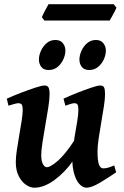

<svg xmlns="http://www.w3.org/2000/svg" viewBox="-20 -856 578 896"><path d="M522 -51.8Q483.4 -25.4 445.1 -2.7Q406.7 20 382.8 20Q365.7 20 348.9 1Q332 -18.1 323 -57.1Q314 -96.2 319.8 -156.2Q322.8 -186.5 328.9 -221.9Q335 -257.3 340.3 -289.6Q345.7 -321.8 345.7 -341.8Q345.7 -364.3 340.8 -369.4Q335.9 -374.5 327.6 -374.5Q321.3 -374.5 308.3 -370.6Q295.4 -366.7 285.2 -362.8L276.4 -395.5Q303.7 -408.2 339.4 -422.4Q375 -436.5 405.5 -446.8Q436 -457 447.8 -457Q461.4 -457 465.8 -447.8Q470.2 -438.5 470.2 -416Q470.2 -394.5 464.8 -359.6Q459.5 -324.7 452.6 -285.4Q445.8 -246.1 440.4 -210Q435.1 -173.8 435.1 -149.9Q435.1 -105.5 441.9 -87.9Q448.7 -70.3 460.9 -70.3Q473.6 -70.3 484.6 -73.5Q495.6 -76.7 513.2 -84ZM326.7 -200.2 321.3 -106.4Q283.7 -52.2 234.4 -16.1Q185.1 20 140.1 20Q121.6 20 101.6 6.6Q81.5 -6.8 67.6 -33.7Q53.7 -60.5 53.7 -100.1Q53.7 -122.1 58.6 -155.3Q63.5 -188.5 69.8 -224.9Q76.2 -261.2 81.1 -292.5Q85.9 -323.7 85.9 -341.8Q85.9 -364.3 80.3 -369.4Q74.7 -374.5 65.9 -374.5Q60.1 -374.5 45.4 -370.6Q30.8 -366.7 19.5 -362.8L11.7 -395.5Q39.6 -408.2 76.2 -422.4Q112.8 -436.5 144.3 -446.8Q175.8 -457 187.5 -457Q201.7 -457 206.5 -447.8Q211.4 -438.5 211.4 -416Q211.4 -394.5 205.6 -356Q199.7 -317.4 191.9 -273.7Q184.1 -230 178.2 -191.4Q172.4 -152.8 172.4 -131.8Q172.4 -104.5 180.4 -90.1Q188.5 -75.7 198.2 -75.7Q215.3 -75.7 249 -104.7Q282.7 -133.8 326.7 -200.2ZM474.1 -620.1Q474.1 -600.1 464.6 -579.1Q455.1 -558.1 437.7 -543.7Q420.4 -529.3 396 -529.3Q372.6 -529.3 361.6 -543.9Q350.6 -558.6 350.6 -578.1Q350.6 -597.2 359.9 -618.4Q369.1 -639.6 386.5 -654.5Q403.8 -669.4 427.7 -669.4Q450.7 -669.4 462.4 -654.3Q474.1 -639.2 474.1 -620.1ZM285.2 -620.1Q285.2 -600.1 275.6 -579.1Q266.1 -558.1 248.8 -543.7Q231.4 -529.3 207 -529.3Q183.6 -529.3 172.6 -543.9Q161.6 -558.6 161.6 -578.1Q161.6 -597.2 170.9 -618.4Q180.2 -639.6 197.5 -654.5Q214.8 -669.4 238.8 -669.4Q262.2 -669.4 273.7 -654.3Q285.2 -639.2 285.2 -620.1ZM523.4 -820.8Q521 -813.5 514.6 -801.3Q508.3 -789.1 501.7 -777.3Q495.1 -765.6 491.7 -760.3H187L175.3 -775.9Q179.2 -785.6 189.9 -806.2Q200.7 -826.7 206.5 -836.4H510.3Z"/></svg>

Font: Gentium Plus
Style: Bold Italic
Weight: 700
Italic angle: -8°
Designer: Victor Gaultney, Annie Olsen, Iska Routamaa, Becca Hirsbrunner
Foundry: SIL International
Version: Version 6.101